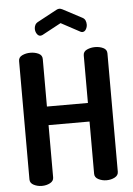

<svg xmlns="http://www.w3.org/2000/svg" viewBox="-62 -1003 730 1050"><g transform="rotate(-5 303.0 -478.5)"><path d="M125 0Q101 0 80.5 -10.5Q60 -21 60 -41V-691Q60 -712 80.5 -721.5Q101 -731 125 -731Q150 -731 170 -721.5Q190 -712 190 -691V-430H415V-691Q415 -712 435.5 -721.5Q456 -731 480 -731Q505 -731 525 -721.5Q545 -712 545 -691V-41Q545 -21 525 -10.5Q505 0 480 0Q456 0 435.5 -10.5Q415 -21 415 -41V-328H190V-41Q190 -21 170 -10.5Q150 0 125 0ZM189 -819Q177 -819 169 -831.5Q161 -844 161 -859Q161 -870 166 -880Q171 -890 183 -896L287 -952Q296 -957 304 -957Q311 -957 321 -952L425 -897Q437 -891 441.5 -880.5Q446 -870 446 -858Q446 -844 438.5 -831.5Q431 -819 418 -819Q416 -819 413 -820Q410 -821 408 -822L304 -878L200 -822Q197 -821 194 -820Q191 -819 189 -819Z"/></g></svg>

Font: Dosis
Style: Bold
Weight: 700
Designer: EdgarTolentino, PabloImpallari, IginoMarini
Foundry: EdgarTolentino, PabloImpallari, IginoMarini
Version: Version 3.001; ttfautohint (v1.8.2)